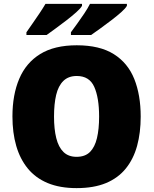

<svg xmlns="http://www.w3.org/2000/svg" viewBox="-20 -958 790 988"><path d="M704 -358Q704 -275 685.5 -207.5Q667 -140 627.5 -91Q588 -42 525.5 -16Q463 10 374 10Q288 10 225.5 -16Q163 -42 123 -91Q83 -140 63.5 -207.5Q44 -275 44 -359Q44 -470 79 -552.5Q114 -635 187 -680Q260 -725 375 -725Q493 -725 565.5 -679.5Q638 -634 671 -551.5Q704 -469 704 -358ZM258 -358Q258 -294 269.5 -247.5Q281 -201 306.5 -176Q332 -151 374 -151Q418 -151 443 -176Q468 -201 479 -247.5Q490 -294 490 -358Q490 -455 465 -511Q440 -567 375 -567Q332 -567 306 -541.5Q280 -516 269 -469.5Q258 -423 258 -358ZM633 -928Q626 -915 603.5 -895Q581 -875 552 -853Q523 -831 495.5 -811Q468 -791 449 -778H345V-792Q359 -811 377.5 -836.5Q396 -862 414 -889Q432 -916 443 -938H633ZM402 -928Q395 -915 372.5 -895Q350 -875 321.5 -853Q293 -831 265.5 -811Q238 -791 220 -778H116V-792Q129 -811 147 -836.5Q165 -862 183 -889Q201 -916 214 -938H402Z"/></svg>

Font: Noto Sans Display Black
Style: Regular
Weight: 900
Designer: Monotype Design Team
Foundry: Monotype Imaging Inc.
Version: Version 2.003